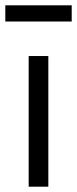

<svg xmlns="http://www.w3.org/2000/svg" viewBox="-38 -703 290 723"><path d="M144 0H70V-492H144ZM232 -622H-18V-683H232Z"/></svg>

Font: Wix Madefor Display
Style: Regular
Weight: 400
Designer: Dalton Maag Ltd
Foundry: Dalton Maag Ltd
Version: Version 3.100